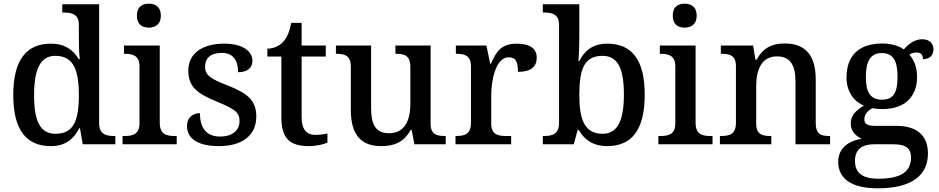

<svg xmlns="http://www.w3.org/2000/svg" viewBox="-20 -783 5096 1042"><path d="M256 10C334 10 380 -28 410 -87H414L429 0H606V-45H598C553 -45 518 -56 518 -115V-760H318V-715H326C370 -715 408 -706 408 -649V-572C408 -539 409 -494 413 -462H407C378 -512 332 -546 256 -546C125 -546 52 -460 52 -267C52 -75 125 10 256 10ZM281 -57C198 -57 165 -126 165 -266C165 -405 198 -480 280 -480C378 -480 408 -405 408 -267C408 -125 378 -57 281 -57Z M788 -633C823 -633 853 -651 853 -698C853 -746 823 -763 788 -763C751 -763 723 -746 723 -698C723 -651 751 -633 788 -633ZM645 0H939V-45H926C882 -45 847 -55 847 -117V-536H653V-491H658C701 -491 737 -481 737 -423V-113C737 -55 701 -45 658 -45H645Z M1168 10C1292 10 1371 -46 1371 -151C1371 -239 1322 -277 1216 -319C1127 -354 1093 -372 1093 -421C1093 -466 1121 -496 1184 -496C1243 -496 1272 -458 1272 -391C1323 -391 1350 -415 1350 -453C1350 -503 1300 -546 1197 -546C1080 -546 1002 -495 1002 -400C1002 -310 1052 -275 1158 -231C1252 -192 1280 -174 1280 -127C1280 -77 1244 -42 1174 -42C1095 -42 1065 -95 1065 -169C1035 -169 995 -153 995 -98C995 -29 1057 10 1168 10Z M1656 10C1696 10 1738 0 1757 -9V-58C1736 -54 1715 -51 1691 -51C1644 -51 1617 -81 1617 -146V-476H1748V-536H1617V-659H1561C1551 -610 1537 -577 1515 -554C1494 -531 1461 -519 1431 -519V-476H1507V-146C1507 -30 1555 10 1656 10Z M2049 10C2115 10 2170 -8 2209 -78H2214L2229 0H2399V-45H2395C2352 -45 2317 -52 2317 -111V-536H2126V-491H2130C2173 -491 2207 -483 2207 -421V-219C2207 -123 2172 -60 2091 -60C2016 -60 1994 -111 1994 -198V-536H1803V-491H1806C1851 -491 1884 -481 1884 -422V-186C1884 -50 1941 10 2049 10Z M2452 0H2754V-45H2725C2682 -45 2646 -53 2646 -112V-268C2646 -345 2670 -472 2740 -472C2779 -472 2791 -448 2791 -393C2862 -393 2893 -422 2893 -469C2893 -517 2859 -546 2785 -546C2699 -546 2672 -501 2645 -438H2640L2620 -536H2454V-491H2457C2501 -491 2536 -482 2536 -423V-117C2536 -54 2501 -45 2456 -45H2452Z M3275 10C3407 10 3479 -76 3479 -269C3479 -461 3407 -546 3276 -546C3198 -546 3153 -509 3124 -452H3119C3122 -476 3124 -544 3124 -580V-760H2926V-715H2933C2977 -715 3014 -706 3014 -647V-117C3014 -54 2976 -45 2933 -45H2926V0H3094L3115 -78H3121C3150 -26 3198 10 3275 10ZM3251 -57C3153 -57 3124 -132 3124 -269C3124 -412 3153 -480 3250 -480C3333 -480 3366 -411 3366 -270C3366 -132 3333 -57 3251 -57Z M3696 -633C3731 -633 3761 -651 3761 -698C3761 -746 3731 -763 3696 -763C3659 -763 3631 -746 3631 -698C3631 -651 3659 -633 3696 -633ZM3553 0H3847V-45H3834C3790 -45 3755 -55 3755 -117V-536H3561V-491H3566C3609 -491 3645 -481 3645 -423V-113C3645 -55 3609 -45 3566 -45H3553Z M3887 0H4166V-45H4161C4117 -45 4084 -53 4084 -112V-317C4084 -402 4112 -477 4196 -477C4271 -477 4297 -427 4297 -341V0H4485V-45H4480C4435 -45 4407 -54 4407 -117V-352C4407 -488 4346 -547 4240 -547C4173 -547 4124 -527 4085 -458H4080L4067 -536H3892V-491H3897C3941 -491 3974 -482 3974 -424V-116C3974 -54 3939 -45 3894 -45H3887Z M4744 239C4930 239 5016 167 5016 50C5016 -38 4967 -100 4844 -100H4730C4682 -100 4671 -113 4671 -136C4671 -164 4691 -184 4715 -196C4728 -193 4753 -191 4769 -191C4896 -191 4957 -264 4957 -365C4957 -422 4939 -459 4915 -487C4927 -494 4939 -498 4956 -498C4981 -498 4989 -481 4989 -462C5030 -462 5046 -487 5046 -516C5046 -545 5026 -570 4985 -570C4940 -570 4906 -539 4885 -515C4863 -532 4818 -547 4769 -547C4637 -547 4574 -477 4574 -362C4574 -291 4610 -233 4669 -210C4621 -182 4597 -154 4597 -113C4597 -69 4627 -43 4657 -30C4587 -19 4529 20 4529 95C4529 186 4600 239 4744 239ZM4766 -242C4704 -242 4679 -283 4679 -364C4679 -449 4703 -495 4765 -495C4829 -495 4851 -451 4851 -365C4851 -282 4830 -242 4766 -242ZM4746 187C4651 187 4620 147 4620 91C4620 16 4673 0 4725 0H4828C4890 0 4924 17 4924 72C4924 140 4882 187 4746 187Z"/></svg>

Font: Noto Serif Georgian Medium
Style: Regular
Weight: 500
Designer: Monotype Design Team, Akaki Razmadze
Foundry: Google LLC
Version: Version 2.003